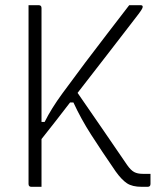

<svg xmlns="http://www.w3.org/2000/svg" viewBox="-20 -720 640 740"><path d="M90 -700H129Q140 -700 140 -689V-250H152Q178 -302 220.5 -360Q263 -418 308 -478Q351 -534 393 -589.5Q435 -645 478 -700H522Q530 -700 530 -694Q530 -691 527.5 -686Q525 -681 515.5 -668Q506 -655 484 -627Q444 -575 391 -506.5Q338 -438 279 -362Q327 -293 374.5 -223.5Q422 -154 470 -84Q484 -64 497 -57Q510 -50 530 -50H560V-11Q560 0 549 0H526Q490 0 469.5 -13.5Q449 -27 426 -59Q371 -139 331.5 -200.5Q292 -262 263 -325H250Q223 -290 195.5 -254.5Q168 -219 140 -184V0H101Q90 0 90 -11Z"/></svg>

Font: Recursive Sn Lnr St Lt
Style: Regular
Weight: 300
Version: Version 1.079;hotconv 1.0.112;makeotfexe 2.5.65598; ttfautoh